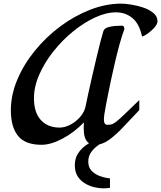

<svg xmlns="http://www.w3.org/2000/svg" viewBox="-20 -761 878 1046"><path d="M206.1 27.8Q117.7 27.8 78.4 -20.5Q39.1 -68.8 39.1 -160.2Q39.1 -243.2 74 -326.4Q108.9 -409.7 169.4 -484.1Q230 -558.6 307.4 -616.5Q384.8 -674.3 470.7 -707.8Q556.6 -741.2 641.1 -741.2Q660.2 -741.2 692.6 -736.3Q725.1 -731.4 758.5 -720.5Q792 -709.5 814.9 -690.9Q837.9 -672.4 837.9 -645Q837.9 -630.4 822.3 -612.1Q806.6 -593.8 786.9 -579.6Q767.1 -565.4 753.9 -562Q738.8 -632.3 700.9 -663.1Q663.1 -693.8 611.8 -693.8Q558.6 -693.8 497.8 -665.8Q437 -637.7 378.2 -589.8Q319.3 -542 271.2 -481.4Q223.1 -420.9 194.1 -355Q165 -289.1 165 -226.1Q165 -147.5 202.9 -106.7Q240.7 -65.9 305.2 -65.9Q333 -65.9 363.8 -82Q394.5 -98.1 417.7 -125.2Q440.9 -152.3 446.8 -184.1Q450.7 -204.6 460 -247.1Q469.2 -289.6 481.2 -341.8Q493.2 -394 505.4 -445.6Q517.6 -497.1 527.8 -536.4Q538.1 -575.7 543 -590.8Q547.4 -605.5 566.4 -611.8Q585.4 -618.2 607.9 -619.6Q630.4 -621.1 644 -621.1Q657.2 -621.1 657.2 -605Q657.2 -599.1 655.8 -597.2Q643.6 -564.5 630.9 -518.1Q618.2 -471.7 606.2 -420.7Q594.2 -369.6 584.2 -322.3Q574.2 -274.9 567.1 -239Q560.1 -203.1 557.1 -188Q551.8 -160.6 548.1 -136Q544.4 -111.3 547.6 -96.2Q550.8 -81.1 564.9 -81.1Q578.6 -81.1 588.6 -83.7Q598.6 -86.4 614 -98.6Q629.4 -110.8 658.4 -138.4Q687.5 -166 738.8 -215.8V-161.1Q691.4 -111.3 651.1 -68.4Q610.8 -25.4 573.7 1.2Q536.6 27.8 499 27.8Q469.2 27.8 455.1 10.7Q440.9 -6.3 437.7 -34.2Q434.6 -62 437 -94.2Q384.8 -40 321.3 -6.1Q257.8 27.8 206.1 27.8ZM542 265.1Q520.5 265.1 494.1 259Q467.8 252.9 443.4 238.5Q418.9 224.1 403.3 200Q387.7 175.8 387.7 139.2Q387.7 101.1 405.3 74.7Q422.9 48.3 446.3 31.7Q469.7 15.1 488.5 6.3Q507.3 -2.4 509.8 -4.9H582Q581.5 -4.9 563.2 2.9Q544.9 10.7 521 26.1Q497.1 41.5 479 64.7Q460.9 87.9 460.9 119.1Q460.9 149.9 478 168.2Q495.1 186.5 518.1 195.8Q541 205.1 559.1 208Q577.1 210.9 579.1 210.9V262.2Q562.5 265.1 542 265.1Z"/></svg>

Font: Norican
Style: Regular
Weight: 400
Designer: Vernon Adams
Foundry: Vernon Adams
Version: Version 1.100; ttfautohint (v1.8.4.7-5d5b);gftools[0.9.33]